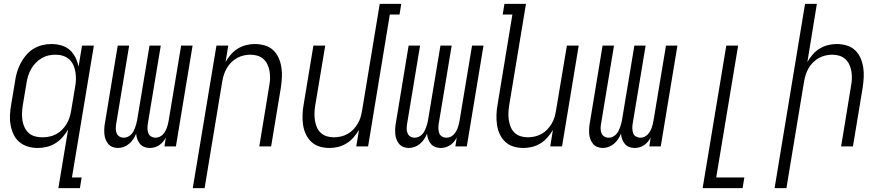

<svg xmlns="http://www.w3.org/2000/svg" viewBox="-20 -755 4540 990"><path d="M198 -47Q215 -47 233.5 -50.5Q252 -54 269 -63Q286 -72 299.5 -85.5Q313 -99 323 -115.5Q333 -132 338.5 -149.5Q344 -167 347 -185L367 -305Q371 -325 371.5 -344.5Q372 -364 369 -383Q366 -402 358.5 -419Q351 -436 337.5 -448.5Q324 -461 305.5 -467Q287 -473 267 -473Q249 -473 230.5 -469Q212 -465 195 -455Q178 -445 164.5 -431Q151 -417 141 -400Q131 -383 125.5 -365Q120 -347 117 -329L97 -209Q94 -189 93.5 -170Q93 -151 96 -132.5Q99 -114 107 -97.5Q115 -81 128.5 -69Q142 -57 160 -52Q178 -47 198 -47ZM281 215 331 -87Q318 -65 301.5 -46.5Q285 -28 264.5 -15.5Q244 -3 220.5 2.5Q197 8 175 8Q148 8 123 0.5Q98 -7 79 -23.5Q60 -40 49.5 -63Q39 -86 34.5 -111.5Q30 -137 31.5 -164Q33 -191 38 -218L58 -338Q61 -361 68 -384Q75 -407 86.5 -429Q98 -451 114.5 -470.5Q131 -490 152 -503Q173 -516 197 -522Q221 -528 244 -528Q271 -528 296 -521Q321 -514 339.5 -497.5Q358 -481 369 -458.5Q380 -436 385 -411L403 -520H464L351 160H401L392 215Z M588 8Q573 8 559.5 2.5Q546 -3 537.5 -13.5Q529 -24 524 -37.5Q519 -51 518 -65.5Q517 -80 518 -95.5Q519 -111 522 -126L587 -520H646L579 -116Q577 -103 577 -91Q577 -79 581.5 -68Q586 -57 596 -51Q606 -45 618 -45Q628 -45 637.5 -49Q647 -53 655 -60.5Q663 -68 668 -77.5Q673 -87 676.5 -96.5Q680 -106 682.5 -115.5Q685 -125 687 -135L751 -520H809L742 -116Q740 -103 740.5 -91Q741 -79 745 -68Q749 -57 759.5 -51Q770 -45 782 -45Q792 -45 801.5 -49Q811 -53 818.5 -60.5Q826 -68 831.5 -77.5Q837 -87 840.5 -96.5Q844 -106 846 -115.5Q848 -125 850 -135L914 -520H973L887 0H828L835 -46Q829 -34 820.5 -24Q812 -14 801 -6.5Q790 1 777 4.5Q764 8 752 8Q737 8 723.5 2.5Q710 -3 701.5 -13.5Q693 -24 688 -37.5Q683 -51 682 -66Q676 -51 667 -37.5Q658 -24 645.5 -13.5Q633 -3 618 2.5Q603 8 588 8Z M974 215 1096 -520H1157L1143 -435Q1154 -455 1170 -473.5Q1186 -492 1206.5 -504.5Q1227 -517 1249.5 -522.5Q1272 -528 1294 -528Q1321 -528 1346 -520.5Q1371 -513 1389 -496Q1407 -479 1417 -456Q1427 -433 1431 -407.5Q1435 -382 1433.5 -355.5Q1432 -329 1428 -302L1378 0H1317L1368 -311Q1372 -331 1372.5 -350Q1373 -369 1370 -387Q1367 -405 1359.5 -421.5Q1352 -438 1339 -450Q1326 -462 1308.5 -467.5Q1291 -473 1271 -473Q1254 -473 1236.5 -469Q1219 -465 1202.5 -456Q1186 -447 1172.5 -433.5Q1159 -420 1149.5 -403.5Q1140 -387 1134.5 -370Q1129 -353 1126 -335L1035 215Z M1679 8Q1652 8 1627.5 0.5Q1603 -7 1585 -24Q1567 -41 1556.5 -64Q1546 -87 1542.5 -112.5Q1539 -138 1540 -164.5Q1541 -191 1546 -218L1596 -520H1657L1605 -209Q1602 -189 1601.5 -170Q1601 -151 1604 -133Q1607 -115 1614 -98.5Q1621 -82 1634 -70Q1647 -58 1664.5 -52.5Q1682 -47 1702 -47Q1719 -47 1737 -51Q1755 -55 1771.5 -64Q1788 -73 1801 -86.5Q1814 -100 1824 -116.5Q1834 -133 1839 -150Q1844 -167 1847 -185L1938 -735H2049L2040 -680H1990L1878 0H1817L1831 -85Q1819 -65 1803 -46.5Q1787 -28 1766.5 -15.5Q1746 -3 1723.5 2.5Q1701 8 1679 8Z M2088 8Q2073 8 2059.5 2.5Q2046 -3 2037.5 -13.5Q2029 -24 2024 -37.5Q2019 -51 2018 -65.5Q2017 -80 2018 -95.5Q2019 -111 2022 -126L2087 -520H2146L2079 -116Q2077 -103 2077 -91Q2077 -79 2081.5 -68Q2086 -57 2096 -51Q2106 -45 2118 -45Q2128 -45 2137.5 -49Q2147 -53 2155 -60.5Q2163 -68 2168 -77.5Q2173 -87 2176.5 -96.5Q2180 -106 2182.5 -115.5Q2185 -125 2187 -135L2251 -520H2309L2242 -116Q2240 -103 2240.5 -91Q2241 -79 2245 -68Q2249 -57 2259.5 -51Q2270 -45 2282 -45Q2292 -45 2301.5 -49Q2311 -53 2318.5 -60.5Q2326 -68 2331.5 -77.5Q2337 -87 2340.5 -96.5Q2344 -106 2346 -115.5Q2348 -125 2350 -135L2414 -520H2473L2387 0H2328L2335 -46Q2329 -34 2320.5 -24Q2312 -14 2301 -6.5Q2290 1 2277 4.5Q2264 8 2252 8Q2237 8 2223.5 2.5Q2210 -3 2201.5 -13.5Q2193 -24 2188 -37.5Q2183 -51 2182 -66Q2176 -51 2167 -37.5Q2158 -24 2145.5 -13.5Q2133 -3 2118 2.5Q2103 8 2088 8Z M2679 8Q2652 8 2627.5 0.5Q2603 -7 2585 -24Q2567 -41 2556.5 -64Q2546 -87 2542.5 -112.5Q2539 -138 2540 -164.5Q2541 -191 2546 -218L2622 -680H2572L2581 -735H2692L2605 -209Q2602 -189 2601.5 -170Q2601 -151 2604 -133Q2607 -115 2614 -98.5Q2621 -82 2634 -70Q2647 -58 2664.5 -52.5Q2682 -47 2702 -47Q2719 -47 2737 -51Q2755 -55 2771.5 -64Q2788 -73 2801 -86.5Q2814 -100 2824 -116.5Q2834 -133 2839 -150Q2844 -167 2847 -185L2903 -520H2964L2878 0H2817L2831 -85Q2819 -65 2803 -46.5Q2787 -28 2766.5 -15.5Q2746 -3 2723.5 2.5Q2701 8 2679 8Z M3088 8Q3073 8 3059.5 2.5Q3046 -3 3037.5 -13.5Q3029 -24 3024 -37.5Q3019 -51 3018 -65.5Q3017 -80 3018 -95.5Q3019 -111 3022 -126L3087 -520H3146L3079 -116Q3077 -103 3077 -91Q3077 -79 3081.5 -68Q3086 -57 3096 -51Q3106 -45 3118 -45Q3128 -45 3137.5 -49Q3147 -53 3155 -60.5Q3163 -68 3168 -77.5Q3173 -87 3176.5 -96.5Q3180 -106 3182.5 -115.5Q3185 -125 3187 -135L3251 -520H3309L3242 -116Q3240 -103 3240.5 -91Q3241 -79 3245 -68Q3249 -57 3259.5 -51Q3270 -45 3282 -45Q3292 -45 3301.5 -49Q3311 -53 3318.5 -60.5Q3326 -68 3331.5 -77.5Q3337 -87 3340.5 -96.5Q3344 -106 3346 -115.5Q3348 -125 3350 -135L3414 -520H3473L3387 0H3328L3335 -46Q3329 -34 3320.5 -24Q3312 -14 3301 -6.5Q3290 1 3277 4.5Q3264 8 3252 8Q3237 8 3223.5 2.5Q3210 -3 3201.5 -13.5Q3193 -24 3188 -37.5Q3183 -51 3182 -66Q3176 -51 3167 -37.5Q3158 -24 3145.5 -13.5Q3133 -3 3118 2.5Q3103 8 3088 8Z M3603 215 3725 -520H3786L3673 160H3818L3809 215Z M3974 215 4131 -735H4192L4143 -435Q4154 -455 4170 -473.5Q4186 -492 4206.5 -504.5Q4227 -517 4249.5 -522.5Q4272 -528 4294 -528Q4321 -528 4346 -520.5Q4371 -513 4389 -496Q4407 -479 4417 -456Q4427 -433 4431 -407.5Q4435 -382 4433.5 -355.5Q4432 -329 4428 -302L4378 0H4317L4368 -311Q4372 -331 4372.5 -350Q4373 -369 4370 -387Q4367 -405 4359.5 -421.5Q4352 -438 4339 -450Q4326 -462 4308.5 -467.5Q4291 -473 4271 -473Q4254 -473 4236.5 -469Q4219 -465 4202.5 -456Q4186 -447 4172.5 -433.5Q4159 -420 4149.5 -403.5Q4140 -387 4134.5 -370Q4129 -353 4126 -335L4035 215Z"/></svg>

Font: Iosevka Light
Style: Italic
Weight: 300
Italic angle: -9°
Monospace: yes
Designer: Belleve Invis
Foundry: Belleve Invis
Version: Version 32.5.0; ttfautohint (v1.8.4)